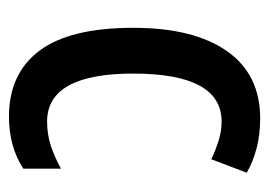

<svg xmlns="http://www.w3.org/2000/svg" viewBox="-106 -484 600 428"><g transform="rotate(90 194.0 -270.0)"><path d="M240 10Q144 10 93 -58Q42 -126 42 -267Q42 -402 94 -476Q146 -550 244 -550Q280 -550 310.5 -542Q341 -534 365 -520L335 -441Q314 -451 293 -457.5Q272 -464 251 -464Q144 -464 144 -267Q144 -75 251 -75Q280 -75 305.5 -83.5Q331 -92 356 -106V-22Q307 10 240 10Z"/></g></svg>

Font: Avrile Sans Condensed Medium
Style: Regular
Weight: 500
Width: 3
Designer: Monotype Design Team
Foundry: Monotype Imaging Inc.
Version: Version 2.001;September 10, 2019;FontCreator 11.5.0.2425 64-